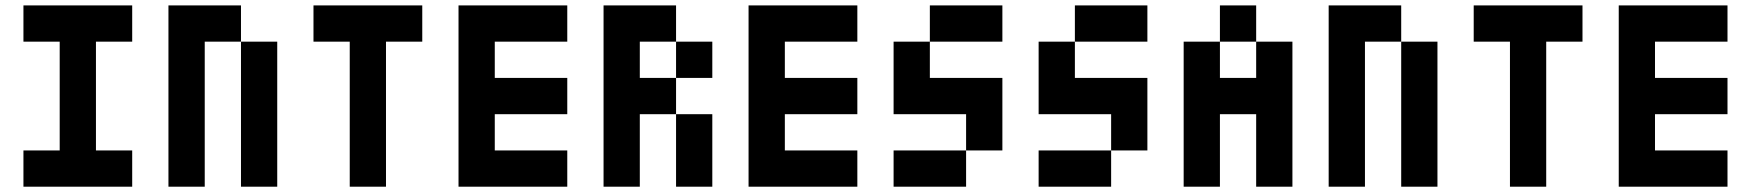

<svg xmlns="http://www.w3.org/2000/svg" viewBox="-20 -704 6602 724"><path d="M205.1 -546.9H68.4V-683.6H478.5V-546.9H341.8V-136.7H478.5V0H68.4V-136.7H205.1Z M888.7 -683.6V-546.9H752V0H615.2V-683.6ZM888.7 -546.9H1025.4V0H888.7Z M1298.8 -546.9H1162.1V-683.6H1572.3V-546.9H1435.5V0H1298.8Z M2119.1 -683.6V-546.9H1845.7V-410.2H2119.1V-273.4H1845.7V-136.7H2119.1V0H1709V-683.6Z M2666 -410.2H2529.3V-546.9H2666ZM2529.3 -273.4H2666V0H2529.3ZM2529.3 -683.6V-546.9H2392.6V-410.2H2529.3V-273.4H2392.6V0H2255.9V-683.6Z M3212.9 -683.6V-546.9H2939.5V-410.2H3212.9V-273.4H2939.5V-136.7H3212.9V0H2802.7V-683.6Z M3486.3 -546.9V-683.6H3759.8V-546.9ZM3349.6 0V-136.7H3623V0ZM3349.6 -546.9H3486.3V-410.2H3759.8V-136.7H3623V-273.4H3349.6Z M4033.2 -546.9V-683.6H4306.6V-546.9ZM3896.5 0V-136.7H4169.9V0ZM3896.5 -546.9H4033.2V-410.2H4306.6V-136.7H4169.9V-273.4H3896.5Z M4716.8 -546.9H4580.1V-683.6H4716.8ZM4443.4 -546.9H4580.1V-410.2H4716.8V-546.9H4853.5V0H4716.8V-273.4H4580.1V0H4443.4Z M5263.7 -683.6V-546.9H5127V0H4990.2V-683.6ZM5263.7 -546.9H5400.4V0H5263.7Z M5673.8 -546.9H5537.1V-683.6H5947.3V-546.9H5810.5V0H5673.8Z M6494.1 -683.6V-546.9H6220.7V-410.2H6494.1V-273.4H6220.7V-136.7H6494.1V0H6084V-683.6Z"/></svg>

Font: DatCub
Style: Bold
Weight: 700
Designer: GGBot
Version: 1.00